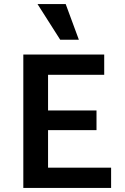

<svg xmlns="http://www.w3.org/2000/svg" viewBox="-20 -927 619 947"><path d="M528 0H95V-658H494V-558H217V-100H528ZM134 -285V-382H456V-285ZM277 -731 165 -907H304L369 -731Z"/></svg>

Font: Ysabeau
Style: Bold
Weight: 700
Designer: Christian Thalmann (Catharsis Fonts)
Version: Version 2.000;gftools[0.9.27.dev2+g8671c4b]